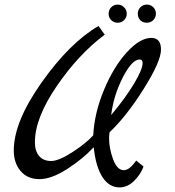

<svg xmlns="http://www.w3.org/2000/svg" viewBox="-20 -777 761 836"><path d="M573 -78 605 -52Q593 -18 564 10.5Q535 39 501 39Q455 39 426 -6Q397 -51 388 -136Q342 -86 273 -41.5Q204 3 152 3Q100 3 70 -32Q40 -67 40 -122Q40 -247 162 -419Q284 -591 409 -664L436 -626Q322 -541 227 -402Q132 -263 132 -158Q132 -119 150.5 -97.5Q169 -76 202.5 -76Q236 -76 296 -115Q356 -154 386 -188Q391 -285 432.5 -385Q474 -485 531.5 -548.5Q589 -612 639 -612Q681 -612 681 -561Q681 -510 606 -390.5Q531 -271 457 -201Q455 -185 455 -175Q455 -131 472.5 -83.5Q490 -36 519 -36Q544 -36 573 -78ZM588 -518Q555 -518 515 -440.5Q475 -363 464 -276Q526 -350 563.5 -412.5Q601 -475 601 -503Q601 -518 588 -518ZM464.5 -689Q453 -700 453 -717Q453 -734 464.5 -745.5Q476 -757 492 -757Q508 -757 520 -745.5Q532 -734 532 -717.5Q532 -701 520.5 -689.5Q509 -678 492.5 -678Q476 -678 464.5 -689ZM591 -689Q580 -700 580 -717Q580 -734 591.5 -745.5Q603 -757 619.5 -757Q636 -757 647.5 -745.5Q659 -734 659 -717.5Q659 -701 647.5 -689.5Q636 -678 619 -678Q602 -678 591 -689Z"/></svg>

Font: Marck Script
Style: Regular
Weight: 400
Designer: Denis Masharov, Marck Fogel
Foundry: Denis Masharov
Version: Version 1.002